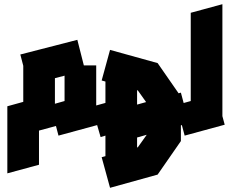

<svg xmlns="http://www.w3.org/2000/svg" viewBox="-20 -640 1112 916"><path d="M15 187V-133L91 -154V-326L77 -380L349 -450L380 -328H439V-86L450 -45L259 7L247 -39L166 -17V146ZM242 -145 288 -158V-279L242 -267V-146Z M460 14 418 -131 483 -149V-251L465 -256L505 -402L732 -339L832 -195L843 -198L882 -52L843 -42V33L732 193L505 256L465 110L483 105V7ZM634 -210V-141L677 -153L638 -208ZM634 16V64L638 62L680 3Z M861 7 822 -139 890 -158V-579L1041 -620V-86L1052 -45Z"/></svg>

Font: Blaka
Style: Regular
Weight: 400
Designer: Mohamed Gaber
Foundry: Kief Type Foundry
Version: Version 1.003; ttfautohint (v1.8.4.7-5d5b)